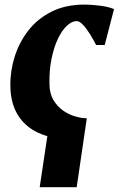

<svg xmlns="http://www.w3.org/2000/svg" viewBox="-20 -580 504 815"><path d="M281 10.5Q201 10.5 143.5 -15.8Q86 -42 55.2 -92.8Q24.5 -143.5 24 -216Q23 -277.5 42 -338.5Q61 -399.5 99.8 -449.8Q138.5 -500 198.2 -530.2Q258 -560.5 338.5 -560.5Q368 -560.5 403.8 -556Q439.5 -551.5 464 -541.5L424.5 -389H388Q376.5 -411.5 362 -435Q347.5 -458.5 332.5 -474.5Q317.5 -490.5 305.5 -490.5Q285.5 -490.5 264.5 -471.2Q243.5 -452 226.2 -416.2Q209 -380.5 198.8 -331Q188.5 -281.5 190 -222Q190.5 -182.5 207 -155Q223.5 -127.5 248 -110.5Q272.5 -93.5 299.5 -85.8Q326.5 -78 348.5 -78ZM189 -55.5 348.5 -78 305.5 214.5H148.5Z"/></svg>

Font: Merriweather 36pt Black
Style: Italic
Weight: 900
Italic angle: -7.8°
Version: Version 2.101